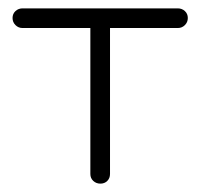

<svg xmlns="http://www.w3.org/2000/svg" viewBox="-20 -426 479 459"><path d="M220 13Q210 13 203 6.5Q196 0 196 -10V-359H34Q24 -359 17 -366Q10 -373 10 -383Q10 -393 17 -399.5Q24 -406 34 -406H405Q415 -406 422 -399.5Q429 -393 429 -383Q429 -373 422 -366Q415 -359 405 -359H243V-10Q243 0 236.5 6.5Q230 13 220 13Z"/></svg>

Font: Kurewa Gothic CJK TC Regular
Style: Regular
Weight: 400
Designer: Max Yao
Foundry: Max-Everyday
Version: Version 1.071; ttfautohint (v1.8.3)